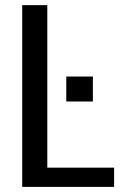

<svg xmlns="http://www.w3.org/2000/svg" viewBox="-20 -731 493 751"><path d="M165 -75.2H426.3V0H66.9V-710.9H165ZM343.3 -334H239.3V-431.6H343.3Z"/></svg>

Font: Franco
Style: Regular
Weight: 400
Designer: Google
Version: Version 1.200311; 2013